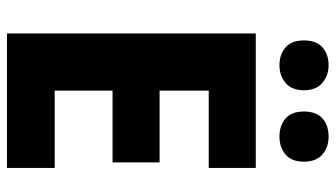

<svg xmlns="http://www.w3.org/2000/svg" viewBox="-226 -737 963 551"><g transform="rotate(90 255.5 -461.5)"><path d="M462 0H76V-714H462V-579H240V-438H446V-303H240V-137H462ZM96 -852Q96 -888 116 -905.5Q136 -923 167 -923Q197 -923 218 -905Q239 -887 239 -852Q239 -817 218 -799.5Q197 -782 167 -782Q136 -782 116 -799.5Q96 -817 96 -852ZM300 -852Q300 -888 320 -905.5Q340 -923 372 -923Q403 -923 423.5 -905Q444 -887 444 -852Q444 -817 423.5 -799.5Q403 -782 372 -782Q340 -782 320 -799.5Q300 -817 300 -852Z"/></g></svg>

Font: Noto Sans Armenian SemiCondensed ExtraBold
Style: Regular
Weight: 800
Width: 4
Designer: Monotype Design Team
Foundry: Monotype Imaging Inc.
Version: Version 2.008; ttfautohint (v1.8.4.7-5d5b)